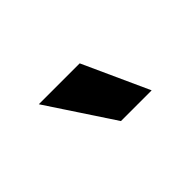

<svg xmlns="http://www.w3.org/2000/svg" viewBox="-30 -896 410 410"><g transform="rotate(-45 175.5 -690.5)"><path d="M175.3 -615.7 76.7 -765.1H200.2L268.1 -615.7Z"/></g></svg>

Font: Inter SemiBold
Style: Regular
Weight: 600
Designer: Rasmus Andersson
Foundry: rsms
Version: Version 4.001;git-9221beed3